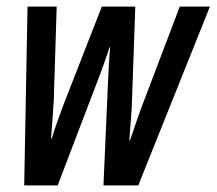

<svg xmlns="http://www.w3.org/2000/svg" viewBox="-20 -559 653 579"><path d="M53 0 63 -539H151L142 -253Q140 -223 138 -194.5Q136 -166 134 -141H136Q143 -165 153 -192.5Q163 -220 171 -242L287 -539H388L378 -253Q377 -226 374.5 -195.5Q372 -165 370 -136H372Q383 -168 394 -200Q405 -232 418 -265L522 -539H613L397 0H292L306 -319Q307 -343 308.5 -367.5Q310 -392 312 -416H310Q304 -396 297 -377Q290 -358 283 -338L154 0Z"/></svg>

Font: Noto Sans ExtraCondensed Medium
Style: Italic
Weight: 500
Width: 2
Italic angle: -12°
Designer: Monotype Design Team
Foundry: Monotype Imaging Inc.
Version: Version 2.013; ttfautohint (v1.8.4.7-5d5b)